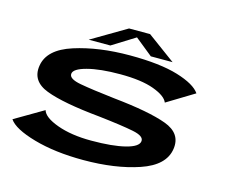

<svg xmlns="http://www.w3.org/2000/svg" viewBox="-102 -866 1190 1010"><g transform="rotate(15 492.5 -360.5)"><path d="M428 5Q273.5 5 158.2 -28Q43 -61 13 -106L169 -197.5Q179.5 -160.5 256.2 -132.5Q333 -104.5 442 -104.5Q558 -104.5 626.8 -122Q695.5 -139.5 698.5 -170Q702 -198.5 640.2 -211Q578.5 -223.5 450 -238Q249.5 -257.5 156.8 -292.8Q64 -328 77.5 -414.5Q91.5 -506.5 223 -548.5Q354.5 -590.5 524 -590.5Q688 -590.5 785.8 -560.8Q883.5 -531 912.5 -488L764.5 -398Q751.5 -431.5 683.8 -456.5Q616 -481.5 500.5 -481.5Q390.5 -481.5 321.5 -463.2Q252.5 -445 250 -417.5Q247 -389 312.5 -377Q378 -365 500.5 -351Q695.5 -331 790.2 -296.2Q885 -261.5 872 -174.5Q858.5 -82 730.2 -38.5Q602 5 428 5ZM292 -614 482 -726H596.5L749 -614H630.5L534.5 -691.5L410 -614Z"/></g></svg>

Font: Anybody UltraExpanded SemiBold
Style: Italic
Weight: 600
Width: 9
Italic angle: -10°
Designer: Tyler Finck
Foundry: Etcetera Type Company
Version: Version 1.010; ttfautohint (v1.8.3) -l 8 -r 50 -G 200 -x 14 